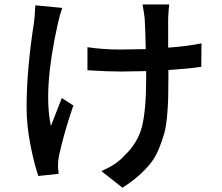

<svg xmlns="http://www.w3.org/2000/svg" viewBox="-20 -791 1017 878"><path d="M753.9 -770.5Q751 -751 749 -707Q749 -698.2 749 -678.2Q749 -658.2 749 -626Q749 -593.8 749 -573.2Q835 -579.1 901.4 -592.8L900.4 -485.4Q839.8 -476.6 750 -470.7V-432.6Q750 -376 749 -339.4Q748 -302.7 743.7 -256.3Q739.3 -210 730.5 -178.7Q721.7 -147.5 706.5 -110.4Q691.4 -73.2 669.4 -45.4Q647.5 -17.6 614.7 11.7Q582 41 540 67.4L443.4 -8.8Q511.7 -37.1 549.8 -80.1Q611.3 -138.7 629.9 -214.8Q648.4 -291 648.4 -433.6V-465.8Q570.3 -463.9 533.2 -463.9Q471.7 -463.9 379.9 -469.7V-575.2Q450.2 -564.5 531.2 -564.5Q568.4 -564.5 646.5 -566.4Q644.5 -663.1 641.6 -707Q639.6 -727.5 631.8 -770.5ZM101.6 -299.8Q101.6 -472.7 135.7 -690.4Q138.7 -710.9 141.6 -766.6L264.6 -754.9Q252 -718.8 244.1 -681.6Q176.8 -379.9 212.9 -214.8Q216.8 -224.6 234.9 -272Q252.9 -319.3 262.7 -342.8L315.4 -308.6Q273.4 -186.5 250 -80.1Q245.1 -55.7 245.1 -33.2Q245.1 -29.3 245.6 -22.9Q246.1 -16.6 247.1 -8.8Q248 -1 248 3.9L155.3 13.7Q135.7 -43 118.7 -130.9Q101.6 -218.8 101.6 -299.8Z"/></svg>

Font: Min Sans SemiBold
Style: Regular
Weight: 600
Designer: Jinseong-Kim, NotoSansCJK, Nunito
Foundry: Jinseong-Kim
Version: Version 1.400;Glyphs 3.1.2 (3151)